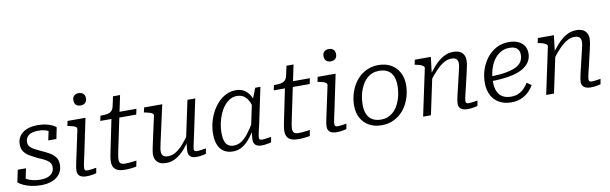

<svg xmlns="http://www.w3.org/2000/svg" viewBox="-49 -1278 5695 1793"><g transform="rotate(-10 2798.5 -381.5)"><path d="M229 11Q180 11 138.5 2Q97 -7 65.5 -21.5Q34 -36 14 -53L38 -169H116L88 -36Q73 -44 67 -53.5Q61 -63 62 -74.5Q63 -86 67 -98Q82 -81 107 -68Q132 -55 164 -48Q196 -41 232 -41Q269 -41 298.5 -51Q328 -61 345.5 -83Q363 -105 363 -138Q363 -160 352.5 -176Q342 -192 323.5 -204Q305 -216 282 -226.5Q259 -237 234 -248Q200 -265 168.5 -283Q137 -301 117 -328.5Q97 -356 97 -398Q97 -443 120 -476.5Q143 -510 186.5 -528.5Q230 -547 293 -547Q336 -547 371 -539Q406 -531 430 -519.5Q454 -508 465 -496L443 -389H366L388 -492Q396 -491 404 -484.5Q412 -478 416.5 -467.5Q421 -457 420 -444Q408 -460 390 -471.5Q372 -483 347 -489Q322 -495 290 -495Q226 -495 197 -471Q168 -447 168 -409Q168 -381 184 -363Q200 -345 227.5 -331Q255 -317 287 -302Q323 -286 356.5 -267.5Q390 -249 412 -221Q434 -193 434 -149Q434 -98 408 -62Q382 -26 336 -7.5Q290 11 229 11Z M576 -62Q576 -77 578.5 -94Q581 -111 586.5 -137.5Q592 -164 601 -205L652 -444Q654 -457 645.5 -465Q637 -473 619 -478.5Q601 -484 576 -489L565 -491L575 -537H745L673 -193Q665 -159 660 -135Q655 -111 653 -96.5Q651 -82 651 -73Q651 -61 657.5 -55.5Q664 -50 678 -50Q694 -50 709.5 -52Q725 -54 739 -56.5Q753 -59 763 -60L754 -10Q741 -7 725.5 -3.5Q710 0 693 1.5Q676 3 658 3Q634 3 615 -4Q596 -11 586 -26Q576 -41 576 -62ZM662 -717Q662 -746 678.5 -760.5Q695 -775 722 -775Q747 -775 764 -760.5Q781 -746 781 -717Q781 -687 764 -672.5Q747 -658 722 -658Q695 -658 678.5 -672.5Q662 -687 662 -717Z M1025 5Q986 5 959.5 -5Q933 -15 920 -36.5Q907 -58 907 -92Q907 -113 912 -141Q917 -169 923 -198L990 -523L1033 -537H1228L1217 -484H876L886 -532H896Q929 -532 952.5 -536.5Q976 -541 991.5 -555.5Q1007 -570 1013 -598L1033 -690H1100L992 -176Q989 -162 986.5 -147.5Q984 -133 982.5 -120.5Q981 -108 981 -99Q981 -73 994.5 -62Q1008 -51 1035 -51Q1053 -51 1074.5 -53Q1096 -55 1115 -57.5Q1134 -60 1144 -61L1133 -5Q1113 -2 1084.5 1.5Q1056 5 1025 5Z M1395 -185Q1389 -157 1385.5 -138.5Q1382 -120 1382 -105Q1382 -87 1388.5 -74.5Q1395 -62 1408.5 -55.5Q1422 -49 1444 -49Q1480 -49 1515 -69.5Q1550 -90 1586 -130Q1622 -170 1662 -227L1675 -198Q1637 -136 1597 -89.5Q1557 -43 1512 -16.5Q1467 10 1415 10Q1361 10 1333.5 -17Q1306 -44 1306 -88Q1306 -108 1310.5 -132Q1315 -156 1321 -184L1378 -444Q1381 -457 1372 -465Q1363 -473 1345.5 -478.5Q1328 -484 1303 -489L1291 -491L1301 -537H1473ZM1715 -201Q1707 -163 1701 -137Q1695 -111 1692 -95.5Q1689 -80 1689 -73Q1689 -61 1696 -55.5Q1703 -50 1716 -50Q1741 -50 1764 -54.5Q1787 -59 1803 -60L1794 -10Q1781 -7 1766 -3.5Q1751 0 1734.5 1.5Q1718 3 1700 3Q1667 3 1647 -13Q1627 -29 1627 -62Q1627 -70 1628 -84.5Q1629 -99 1631.5 -119Q1634 -139 1638 -163L1632 -161L1712 -537H1786Z M2337 -376 2308 -337Q2299 -386 2282 -420.5Q2265 -455 2238 -473.5Q2211 -492 2172 -492Q2135 -492 2104 -473.5Q2073 -455 2048 -423Q2023 -391 2006 -350Q1989 -309 1980 -265Q1971 -221 1971 -178Q1971 -135 1980 -104Q1989 -73 2010 -57Q2031 -41 2064 -41Q2105 -41 2138.5 -63Q2172 -85 2204.5 -127Q2237 -169 2273 -230L2288 -200Q2256 -137 2219.5 -89Q2183 -41 2141.5 -14.5Q2100 12 2050 12Q1997 12 1961.5 -11.5Q1926 -35 1909 -78Q1892 -121 1892 -181Q1892 -231 1904.5 -283Q1917 -335 1941.5 -382.5Q1966 -430 2000.5 -467Q2035 -504 2078 -525.5Q2121 -547 2172 -547Q2221 -547 2254 -524.5Q2287 -502 2307.5 -463.5Q2328 -425 2337 -376ZM2404 -538 2333 -201Q2324 -163 2318 -137Q2312 -111 2309.5 -95.5Q2307 -80 2307 -73Q2307 -61 2313.5 -55.5Q2320 -50 2334 -50Q2358 -50 2381 -54.5Q2404 -59 2421 -60L2412 -10Q2399 -7 2383.5 -3.5Q2368 0 2352 1.5Q2336 3 2318 3Q2296 3 2279.5 -4Q2263 -11 2254 -25.5Q2245 -40 2245 -62Q2245 -74 2247.5 -102.5Q2250 -131 2255 -165L2249 -163L2300 -406L2305 -413L2355 -538Z M2670 5Q2631 5 2604.5 -5Q2578 -15 2565 -36.5Q2552 -58 2552 -92Q2552 -113 2557 -141Q2562 -169 2568 -198L2635 -523L2678 -537H2873L2862 -484H2521L2531 -532H2541Q2574 -532 2597.5 -536.5Q2621 -541 2636.5 -555.5Q2652 -570 2658 -598L2678 -690H2745L2637 -176Q2634 -162 2631.5 -147.5Q2629 -133 2627.5 -120.5Q2626 -108 2626 -99Q2626 -73 2639.5 -62Q2653 -51 2680 -51Q2698 -51 2719.5 -53Q2741 -55 2760 -57.5Q2779 -60 2789 -61L2778 -5Q2758 -2 2729.5 1.5Q2701 5 2670 5Z M2948 -62Q2948 -77 2950.5 -94Q2953 -111 2958.5 -137.5Q2964 -164 2973 -205L3024 -444Q3026 -457 3017.5 -465Q3009 -473 2991 -478.5Q2973 -484 2948 -489L2937 -491L2947 -537H3117L3045 -193Q3037 -159 3032 -135Q3027 -111 3025 -96.5Q3023 -82 3023 -73Q3023 -61 3029.5 -55.5Q3036 -50 3050 -50Q3066 -50 3081.5 -52Q3097 -54 3111 -56.5Q3125 -59 3135 -60L3126 -10Q3113 -7 3097.5 -3.5Q3082 0 3065 1.5Q3048 3 3030 3Q3006 3 2987 -4Q2968 -11 2958 -26Q2948 -41 2948 -62ZM3034 -717Q3034 -746 3050.5 -760.5Q3067 -775 3094 -775Q3119 -775 3136 -760.5Q3153 -746 3153 -717Q3153 -687 3136 -672.5Q3119 -658 3094 -658Q3067 -658 3050.5 -672.5Q3034 -687 3034 -717Z M3639 -178Q3649 -202 3655 -227Q3661 -252 3664 -278.5Q3667 -305 3667 -329Q3667 -382 3650.5 -418.5Q3634 -455 3601.5 -474Q3569 -493 3519 -493Q3486 -493 3458.5 -482.5Q3431 -472 3409 -453.5Q3387 -435 3370.5 -410Q3354 -385 3343 -356Q3333 -333 3327 -307.5Q3321 -282 3318 -256Q3315 -230 3315 -205Q3315 -153 3331.5 -116Q3348 -79 3381 -60Q3414 -41 3463 -41Q3496 -41 3523.5 -51.5Q3551 -62 3573 -80.5Q3595 -99 3611.5 -124Q3628 -149 3639 -178ZM3235 -212Q3235 -264 3248 -313Q3261 -362 3285 -404.5Q3309 -447 3344.5 -479Q3380 -511 3425 -529Q3470 -547 3523 -547Q3591 -547 3641 -519Q3691 -491 3719 -440Q3747 -389 3747 -321Q3747 -269 3734 -220Q3721 -171 3697 -129Q3673 -87 3637.5 -55Q3602 -23 3557 -5.5Q3512 12 3459 12Q3391 12 3341 -15.5Q3291 -43 3263 -94Q3235 -145 3235 -212Z M3852 0H3926L4005 -371L4001 -381L4020 -537H3868L3858 -491L3869 -489Q3894 -484 3912 -477.5Q3930 -471 3939.5 -462.5Q3949 -454 3946 -442ZM4291 -193 4328 -352Q4335 -380 4339 -404.5Q4343 -429 4343 -450Q4343 -494 4315.5 -520.5Q4288 -547 4233 -547Q4182 -547 4136.5 -521Q4091 -495 4049.5 -448.5Q4008 -402 3967 -342L3980 -313Q4022 -369 4060 -408Q4098 -447 4133.5 -467.5Q4169 -488 4205 -488Q4238 -488 4252.5 -473.5Q4267 -459 4267 -433Q4267 -417 4263.5 -399Q4260 -381 4253 -353L4218 -205Q4208 -164 4202 -137.5Q4196 -111 4193 -93.5Q4190 -76 4190 -62Q4190 -40 4200.5 -25.5Q4211 -11 4229.5 -4Q4248 3 4273 3Q4290 3 4307 1.5Q4324 0 4340 -3.5Q4356 -7 4369 -10L4378 -60Q4368 -59 4354 -56.5Q4340 -54 4324.5 -52Q4309 -50 4293 -50Q4280 -50 4273 -55.5Q4266 -61 4266 -73Q4266 -82 4268.5 -96.5Q4271 -111 4276.5 -134.5Q4282 -158 4291 -193Z M4690 12Q4625 12 4576.5 -14Q4528 -40 4501 -90Q4474 -140 4474 -211Q4474 -277 4494.5 -337Q4515 -397 4552.5 -444.5Q4590 -492 4642.5 -519.5Q4695 -547 4760 -547Q4814 -547 4850.5 -529.5Q4887 -512 4905.5 -482Q4924 -452 4924 -413Q4924 -365 4899 -328Q4874 -291 4825 -266Q4776 -241 4702 -228.5Q4628 -216 4530 -215L4536 -259Q4624 -261 4685 -272Q4746 -283 4782.5 -302Q4819 -321 4835 -348.5Q4851 -376 4851 -412Q4851 -438 4840 -456.5Q4829 -475 4808 -484Q4787 -493 4755 -493Q4709 -493 4671 -470.5Q4633 -448 4606 -408Q4579 -368 4565 -316Q4551 -264 4551 -205Q4551 -150 4568 -113Q4585 -76 4617 -58.5Q4649 -41 4694 -41Q4735 -41 4765.5 -55Q4796 -69 4819 -92.5Q4842 -116 4859 -144L4901 -114Q4879 -75 4847.5 -47Q4816 -19 4776.5 -3.5Q4737 12 4690 12Z M5019 0H5093L5172 -371L5168 -381L5187 -537H5035L5025 -491L5036 -489Q5061 -484 5079 -477.5Q5097 -471 5106.5 -462.5Q5116 -454 5113 -442ZM5458 -193 5495 -352Q5502 -380 5506 -404.5Q5510 -429 5510 -450Q5510 -494 5482.5 -520.5Q5455 -547 5400 -547Q5349 -547 5303.5 -521Q5258 -495 5216.5 -448.5Q5175 -402 5134 -342L5147 -313Q5189 -369 5227 -408Q5265 -447 5300.5 -467.5Q5336 -488 5372 -488Q5405 -488 5419.5 -473.5Q5434 -459 5434 -433Q5434 -417 5430.5 -399Q5427 -381 5420 -353L5385 -205Q5375 -164 5369 -137.5Q5363 -111 5360 -93.5Q5357 -76 5357 -62Q5357 -40 5367.5 -25.5Q5378 -11 5396.5 -4Q5415 3 5440 3Q5457 3 5474 1.5Q5491 0 5507 -3.5Q5523 -7 5536 -10L5545 -60Q5535 -59 5521 -56.5Q5507 -54 5491.5 -52Q5476 -50 5460 -50Q5447 -50 5440 -55.5Q5433 -61 5433 -73Q5433 -82 5435.5 -96.5Q5438 -111 5443.5 -134.5Q5449 -158 5458 -193Z"/></g></svg>

Font: Roboto Serif Light
Style: Italic
Weight: 300
Italic angle: -10°
Version: Version 1.007